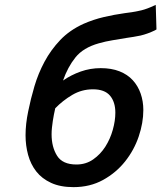

<svg xmlns="http://www.w3.org/2000/svg" viewBox="-20 -757 663 789"><path d="M454 -294Q454 -338 432 -364Q410 -390 362 -390Q316 -390 277 -367Q238 -344 207 -312Q204 -299 201.5 -286Q199 -273 197 -260Q195 -246 193.5 -232.5Q192 -219 192 -205Q192 -153 214.5 -117Q237 -81 294 -81Q333 -81 363 -102Q393 -123 413 -154.5Q433 -186 443.5 -223.5Q454 -261 454 -294ZM85 -201Q85 -248 96 -300Q106 -350 121.5 -402.5Q137 -455 163 -503.5Q189 -552 227.5 -592.5Q266 -633 323 -659Q364 -677 407 -687Q450 -697 493 -703Q509 -705 522.5 -707Q536 -709 549 -712Q572 -716 600 -728L620 -737L623 -636L616 -632Q587 -618 558 -611Q543 -608 528.5 -605.5Q514 -603 499 -601Q470 -596 442 -591.5Q414 -587 386 -579Q322 -561 290 -521Q258 -481 239 -426Q272 -449 311.5 -463Q351 -477 394 -477Q438 -477 471 -464Q504 -451 525.5 -427.5Q547 -404 558 -372.5Q569 -341 569 -305Q569 -252 550 -196Q531 -140 494 -93.5Q457 -47 403.5 -17.5Q350 12 282 12Q228 12 190 -5.5Q152 -23 129 -52.5Q106 -82 95.5 -120.5Q85 -159 85 -201Z"/></svg>

Font: Codetta
Style: Bold Italic
Weight: 700
Italic angle: -11°
Designer: Ulrich Proeller
Foundry: PROSA GmbH
Version: Version 2.00;September 29, 2018;FontCreator 11.5.0.2427 64-b